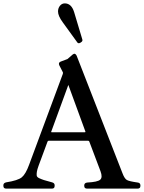

<svg xmlns="http://www.w3.org/2000/svg" viewBox="-44 -1115 850 1135"><path d="M411 -867 327 -983Q299 -1021 299 -1047Q299 -1067 310.5 -1081Q322 -1095 339 -1095Q378 -1095 394 -1044L442 -884Q447 -872 435 -865L432 -863Q418 -854 411 -867ZM770 -36Q786 -34 786 -19V-16Q786 0 769 0H471Q454 0 454 -16V-19Q454 -34 472 -36Q532 -39 548 -52.5Q564 -66 550 -103L484 -278Q482 -283 477 -283H244Q239 -283 237 -278L184 -135Q176 -113 174 -100Q172 -87 173 -77.5Q174 -68 188 -61.5Q202 -55 216 -50.5Q230 -46 264 -37Q279 -33 279 -20V-16Q279 0 263 0H-7Q-24 0 -24 -16V-20Q-24 -33 -8 -37Q62 -48 85 -67Q108 -86 128 -141L327 -677V-676Q329 -685 328 -687L306 -730Q300 -745 315 -751L355 -766L386 -793Q400 -804 409 -786L680 -91Q692 -59 706 -51Q720 -43 770 -36ZM457 -333Q462 -333 461 -337L360 -613L259 -337Q256 -333 263 -333Z"/></svg>

Font: Caslon OS
Style: Regular
Weight: 400
Designer: Alfredo Marco Pradil
Foundry: Hanken Design Co.
Version: Version 1.000;PS 001.000;hotconv 1.0.88;makeotf.lib2.5.64775